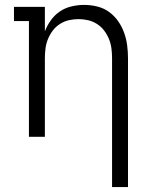

<svg xmlns="http://www.w3.org/2000/svg" viewBox="-20 -558 640 783"><path d="M437 205V-320Q437 -340 434.5 -360Q432 -380 424.5 -398.5Q417 -417 405 -433Q393 -449 376 -460Q359 -471 339.5 -475.5Q320 -480 300 -480Q280 -480 260.5 -475.5Q241 -471 224 -460Q207 -449 195 -433Q183 -417 175.5 -398.5Q168 -380 165.5 -360Q163 -340 163 -320V0H98V-472H37V-530H163V-430Q172 -454 187.5 -475.5Q203 -497 224.5 -511.5Q246 -526 272 -532Q298 -538 323 -538Q350 -538 376.5 -531.5Q403 -525 424.5 -509.5Q446 -494 461.5 -472Q477 -450 486 -425Q495 -400 498.5 -373.5Q502 -347 502 -320V205Z"/></svg>

Font: Iosevka Slab Light Extended
Style: Regular
Weight: 300
Width: 7
Monospace: yes
Designer: Belleve Invis
Foundry: Belleve Invis
Version: Version 11.1.0; ttfautohint (v1.8.3)